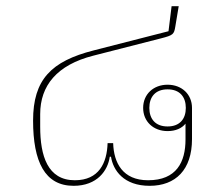

<svg xmlns="http://www.w3.org/2000/svg" viewBox="-20 -589 712 621"><path d="M218 12C295 12 329 -38 335 -82H339C346 -38 380 12 464 12C548 12 601 -40 601 -139V-240C601 -284 568 -315 522 -315C476 -315 443 -284 443 -240C443 -196 476 -165 522 -165C548 -165 568 -174 580 -189V-181V-138C580 -65 551 -6 459 -6C377 -6 348 -62 346 -126H328C326 -62 300 -6 222 -6C134 -6 110 -85 110 -179V-220C110 -312 164 -379 282 -409L501 -465C540 -475 543 -478 547 -503L558 -569H535L525 -488L283 -426C146 -391 87 -332 87 -199C87 -66 125 12 218 12ZM522 -180C482 -180 463 -205 463 -240C463 -275 482 -300 522 -300C562 -300 581 -275 581 -240C581 -205 562 -180 522 -180Z"/></svg>

Font: IBM Plex Sans Thai Looped Thin
Style: Regular
Weight: 100
Designer: Mike Abbink, Paul van der Laan, Pieter van Rosmalen, Ben Mitchell, Mark Frömberg
Foundry: Bold Monday
Version: Version 1.1